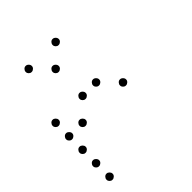

<svg xmlns="http://www.w3.org/2000/svg" viewBox="-204 -904 1008 1008"><g transform="rotate(-45 300.0 -400.5)"><path d="M149 -773Q141 -773 134.5 -766Q128 -759 128 -751V-749Q128 -741 134.5 -734.5Q141 -728 149 -728H151Q159 -728 166 -734.5Q173 -741 173 -749V-751Q173 -759 166 -766Q159 -773 151 -773ZM349 -773Q341 -773 334.5 -766Q328 -759 328 -751V-749Q328 -741 334.5 -734.5Q341 -728 349 -728H351Q359 -728 366 -734.5Q373 -741 373 -749V-751Q373 -759 366 -766Q359 -773 351 -773ZM249 -673Q241 -673 234.5 -666Q228 -659 228 -651V-649Q228 -641 234.5 -634.5Q241 -628 249 -628H251Q259 -628 266 -634.5Q273 -641 273 -649V-651Q273 -659 266 -666Q259 -673 251 -673ZM49 -473Q41 -473 34.5 -466Q28 -459 28 -451V-449Q28 -441 34.5 -434.5Q41 -428 49 -428H51Q59 -428 66 -434.5Q73 -441 73 -449V-451Q73 -459 66 -466Q59 -473 51 -473ZM249 -473Q241 -473 234.5 -466Q228 -459 228 -451V-449Q228 -441 234.5 -434.5Q241 -428 249 -428H251Q259 -428 266 -434.5Q273 -441 273 -449V-451Q273 -459 266 -466Q259 -473 251 -473ZM349 -473Q341 -473 334.5 -466Q328 -459 328 -451V-449Q328 -441 334.5 -434.5Q341 -428 349 -428H351Q359 -428 366 -434.5Q373 -441 373 -449V-451Q373 -459 366 -466Q359 -473 351 -473ZM49 -373Q41 -373 34.5 -366Q28 -359 28 -351V-349Q28 -341 34.5 -334.5Q41 -328 49 -328H51Q59 -328 66 -334.5Q73 -341 73 -349V-351Q73 -359 66 -366Q59 -373 51 -373ZM149 -373Q141 -373 134.5 -366Q128 -359 128 -351V-349Q128 -341 134.5 -334.5Q141 -328 149 -328H151Q159 -328 166 -334.5Q173 -341 173 -349V-351Q173 -359 166 -366Q159 -373 151 -373ZM449 -373Q441 -373 434.5 -366Q428 -359 428 -351V-349Q428 -341 434.5 -334.5Q441 -328 449 -328H451Q459 -328 466 -334.5Q473 -341 473 -349V-351Q473 -359 466 -366Q459 -373 451 -373ZM49 -273Q41 -273 34.5 -266Q28 -259 28 -251V-249Q28 -241 34.5 -234.5Q41 -228 49 -228H51Q59 -228 66 -234.5Q73 -241 73 -249V-251Q73 -259 66 -266Q59 -273 51 -273ZM49 -173Q41 -173 34.5 -166Q28 -159 28 -151V-149Q28 -141 34.5 -134.5Q41 -128 49 -128H51Q59 -128 66 -134.5Q73 -141 73 -149V-151Q73 -159 66 -166Q59 -173 51 -173ZM49 -73Q41 -73 34.5 -66Q28 -59 28 -51V-49Q28 -41 34.5 -34.5Q41 -28 49 -28H51Q59 -28 66 -34.5Q73 -41 73 -49V-51Q73 -59 66 -66Q59 -73 51 -73Z"/></g></svg>

Font: Doto Rounded Light
Style: Regular
Weight: 300
Monospace: yes
Version: Version 1.000